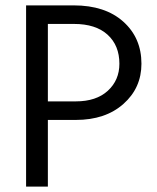

<svg xmlns="http://www.w3.org/2000/svg" viewBox="-20 -694 585 714"><path d="M262 -248H158V0H77V-674H254Q371 -674 438.5 -613.5Q506 -553 506 -457Q506 -367 439 -307.5Q372 -248 262 -248ZM255 -605H158V-317H262Q338 -317 381 -356.5Q424 -396 424 -457Q424 -525 380 -565Q336 -605 255 -605Z"/></svg>

Font: Hind Guntur
Style: Regular
Weight: 400
Version: Version 1.000;PS 1.0;hotconv 1.0.86;makeotf.lib2.5.63406; tt